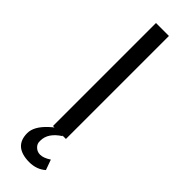

<svg xmlns="http://www.w3.org/2000/svg" viewBox="-274 -637 829 829"><g transform="rotate(45 140.0 -223.0)"><path d="M44 100Q44 60 90 17Q103 4 119 -6L162 1Q107 36 107 83Q107 86 107 86Q106 102 118 114Q131 127 149 127Q170 127 197 109L214 156Q184 183 138 183Q44 182 44 100ZM101 0V-629H180V0Z"/></g></svg>

Font: Karmilla
Style: Regular
Weight: 400
Designer: Jonathan Pinhorn
Version: Version 1.000